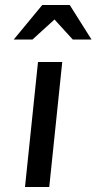

<svg xmlns="http://www.w3.org/2000/svg" viewBox="-20 -748 386 768"><path d="M229 -500 177 0H80L132 -500ZM149 -728H259L346 -590H271L198 -670L110 -590H35Z"/></svg>

Font: Quantico
Style: Italic
Weight: 400
Italic angle: -12°
Designer: Matt Desmond
Foundry: MADtype
Version: Version 2.002